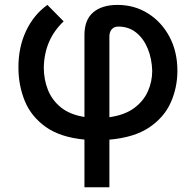

<svg xmlns="http://www.w3.org/2000/svg" viewBox="-20 -569 809 793"><path d="M328.8 204.5V7.5Q228.7 -2.1 168.7 -44.9Q108.7 -87.7 82.4 -152Q56.1 -216.3 56.1 -290.5Q55.8 -373.2 87.4 -440.7Q119 -508.2 175.8 -548.7L242.9 -480.8Q163.4 -405.9 160.9 -290.5Q160.9 -241.5 177.7 -198.5Q194.6 -155.5 231.5 -125.5Q268.5 -95.5 328.8 -85.9V-424.4Q328.8 -487.2 364.9 -517.9Q400.9 -548.7 465.6 -548.7Q535.5 -548.7 591.4 -513.5Q647.4 -478.3 680 -417.1Q712.7 -355.8 712.7 -276.6Q712.7 -207.7 685.4 -146Q658 -84.2 596.2 -42.6Q534.4 -1.1 431.8 7.8V204.5ZM431.8 -84.9Q494.7 -93.8 533.6 -122.3Q572.4 -150.9 590.6 -191.4Q608.7 -231.9 608.7 -276.6Q607.2 -326.7 590.2 -368.3Q573.2 -409.8 542.4 -434.5Q511.7 -459.2 469.1 -459.2Q450.6 -459.2 441.2 -447.6Q431.8 -436.1 431.8 -419Z"/></svg>

Font: Inter UI Medium
Style: Regular
Weight: 500
Designer: Rasmus Andersson
Foundry: rsms
Version: 3.2;8d6f07862